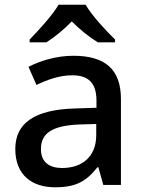

<svg xmlns="http://www.w3.org/2000/svg" viewBox="-20 -786 614 816"><path d="M344 -766H229C203 -721 143 -656 106 -618V-606H177C212 -628 250 -659 285 -695C321 -659 361 -627 396 -606H469V-618C431 -655 369 -721 344 -766ZM292 -549C220 -549 152 -528 101 -502L135 -425C181 -447 232 -466 287 -466C352 -466 390 -437 390 -358V-328L298 -325C127 -320 45 -263 45 -153C45 -41 117 10 214 10C304 10 347 -16 394 -75H398L419 0H494V-365C494 -491 427 -549 292 -549ZM317 -257 389 -259V-212C389 -118 327 -72 244 -72C191 -72 154 -96 154 -152C154 -215 194 -252 317 -257Z"/></svg>

Font: Noto Sans Malayalam Medium
Style: Regular
Weight: 500
Designer: Jelle Bosma - Monotype Design Team
Foundry: Monotype Imaging Inc.
Version: Version 2.104